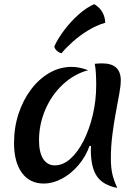

<svg xmlns="http://www.w3.org/2000/svg" viewBox="-20 -877 675 930"><path d="M414 -171Q395 -118 359.5 -76.5Q324 -35 280 -11.5Q236 12 191 12Q124 12 86 -40Q48 -92 48 -184Q48 -260 70 -326.5Q92 -393 130.5 -444Q169 -495 219.5 -524Q270 -553 327 -553Q364 -553 407 -537Q338 -518 284 -467.5Q230 -417 199.5 -346Q169 -275 169 -197Q169 -139 189 -107.5Q209 -76 246 -76Q285 -76 321 -108Q357 -140 385 -195.5Q413 -251 429.5 -320.5Q446 -390 446 -466Q446 -493 444.5 -520.5Q443 -548 439 -568Q449 -569 456.5 -569.5Q464 -570 475 -570Q565 -570 565 -488Q565 -462 557.5 -421Q550 -380 540.5 -329Q531 -278 524 -222Q517 -166 517 -111Q517 -68 523.5 -37Q530 -6 548 33Q479 20 449.5 -23Q420 -66 420 -151Q420 -163 421 -169ZM243 -652Q259 -688 290 -729.5Q321 -771 360 -806Q399 -841 437 -857Q445 -852 457 -841.5Q469 -831 478.5 -813Q488 -795 490 -767Q446 -754 405.5 -729Q365 -704 332 -674.5Q299 -645 278 -619Q265 -622 255 -631.5Q245 -641 243 -652Z"/></svg>

Font: Merienda Medium
Style: Regular
Weight: 500
Designer: Eduardo Rodriguez Tunni
Foundry: Eduardo Rodriguez Tunni
Version: Version 2.001; ttfautohint (v1.8.4.7-5d5b)